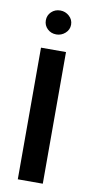

<svg xmlns="http://www.w3.org/2000/svg" viewBox="-78 -677 335 711"><g transform="rotate(10 90.0 -321.5)"><path d="M43 0V-495H137V0ZM90 -553Q70 -553 56.5 -566Q43 -579 43 -598Q43 -617 56.5 -630Q70 -643 90 -643Q109 -643 123.5 -630Q138 -617 138 -598Q138 -579 123.5 -566Q109 -553 90 -553Z"/></g></svg>

Font: Alumni Sans SemiBold
Style: Regular
Weight: 600
Designer: Robert E. Leuschke
Foundry: Robert E. Leuschke
Version: Version 1.018